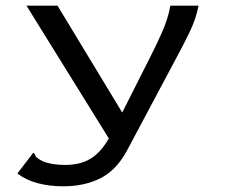

<svg xmlns="http://www.w3.org/2000/svg" viewBox="-20 -480 790 674"><path d="M202 174Q153 174 112 163Q71 152 41 129L90 65L97 56L102 61Q104 69 109.5 73.5Q115 78 130 86Q162 99 208 99Q262 99 298 77Q334 55 362 6L73 -460H182L409 -85L507 -279Q530 -324 550 -369.5Q570 -415 578 -460H677Q668 -413 644.5 -365Q621 -317 596 -271L425 50Q388 118 332 146Q276 174 202 174Z"/></svg>

Font: Inconsolata ExtraExpanded Medium
Style: Regular
Weight: 500
Width: 8
Monospace: yes
Designer: Raph Levien, Cyreal, Brenton Simpson
Foundry: Raph Levien, Cyreal, Google
Version: Version 3.001; ttfautohint (v1.8.2.53-6de2)